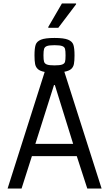

<svg xmlns="http://www.w3.org/2000/svg" viewBox="-20 -1093 633 1113"><path d="M24 0ZM569 0H486L425 -188H165L105 0H24L239 -676Q212 -681 199.5 -692.5Q187 -704 183.5 -722Q180 -740 180 -772Q180 -813 186.5 -833Q193 -853 217.5 -863Q242 -873 296 -873Q350 -873 374.5 -863Q399 -853 405.5 -833Q412 -813 412 -772Q412 -740 408.5 -722Q405 -704 392.5 -693Q380 -682 353 -677ZM232 -772Q232 -746 235.5 -735Q239 -724 252 -719Q265 -714 296 -714Q327 -714 340.5 -719Q354 -724 357 -735Q360 -746 360 -772Q360 -798 357 -809.5Q354 -821 340.5 -826Q327 -831 296 -831Q265 -831 252 -826Q239 -821 235.5 -809.5Q232 -798 232 -772ZM185 -259H404L298 -600H293ZM260 -932V-937L339 -1073H421V-1068L318 -932Z"/></svg>

Font: Assailand
Style: Regular
Weight: 400
Designer: Hector Gatti with collaboration of the Omnibus-Type team
Foundry: Omnibus-Type
Version: Version 0.072;October 19, 2019;FontCreator 12.0.0.2547 64-bi